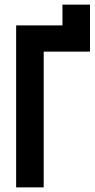

<svg xmlns="http://www.w3.org/2000/svg" viewBox="-20 -810 409 830"><path d="M49.8 -700.2H250V-790H369.1V-586.9H168.9V0H49.8Z"/></svg>

Font: Cakra Normal
Style: Regular
Weight: 400
Designer: Lucia Kollert, Vojtech Kollert
Foundry: OoM Type
Version: Version 1.000;Glyphs 3.1.1 (3148)